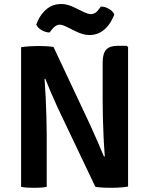

<svg xmlns="http://www.w3.org/2000/svg" viewBox="-20 -912 728 937"><path d="M83 -681.5Q99 -684.5 123.8 -686Q148.5 -687.5 162.5 -687.5Q176.5 -687.5 198.5 -686.8Q220.5 -686 241 -683L207 -529.5L197.5 -526.5Q200.5 -487.5 202.8 -439.2Q205 -391 206.5 -342.2Q208 -293.5 208 -254V0Q191.5 3 175.5 3.8Q159.5 4.5 146.5 4.5Q134.5 4.5 116.8 3.8Q99 3 83 0ZM261 -387.5Q243.5 -425.5 228.2 -461.5Q213 -497.5 201 -528L138.5 -601L241 -683L423 -296Q442 -254.5 458.5 -215.8Q475 -177 487.5 -147.5L555 -75.5L445.5 0ZM605 -682.5V-1.5Q594.5 0.5 579.2 2Q564 3.5 549.2 4Q534.5 4.5 524.5 4.5Q509 4.5 488 3.8Q467 3 445.5 0L481 -146.5L491.5 -149Q488 -192.5 485.5 -243Q483 -293.5 482 -341Q481 -388.5 481 -423V-606.5Q481 -651 498.2 -669.8Q515.5 -688.5 555 -688.5H598ZM302 -782.5Q294.5 -786 286.8 -788.8Q279 -791.5 270 -791.5Q261 -791.5 251 -785Q241 -778.5 232 -766.5L222 -753.5Q203.5 -753.5 183.8 -764.5Q164 -775.5 157 -792.5L164.5 -810.5Q181.5 -847.5 210.5 -870Q239.5 -892.5 279 -892.5Q296.5 -892.5 312.8 -887.5Q329 -882.5 342 -876L391.5 -852Q399 -848.5 408 -845.8Q417 -843 424.5 -843Q434 -843 444 -848.8Q454 -854.5 462.5 -867L472.5 -880Q491.5 -880 511.2 -869Q531 -858 538 -841L530 -823.5Q513.5 -786.5 484.2 -763.8Q455 -741 416 -741Q398.5 -741 382 -746.2Q365.5 -751.5 353 -757.5Z"/></svg>

Font: Signika Light SemiBold
Style: Regular
Weight: 600
Version: Version 2.003;gftools[0.9.32]